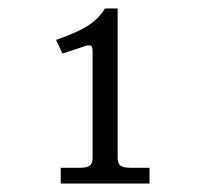

<svg xmlns="http://www.w3.org/2000/svg" viewBox="-20 -720 505 452"><path d="M257 -349V-700H227C205 -664 173 -648 112 -626L127 -594L170 -608C194 -617 198 -615 198 -598V-349C198 -331 191 -325 167 -325H123V-288H332V-325H288C264 -325 257 -331 257 -349Z"/></svg>

Font: LT Superior Serif ExtraBold
Style: Regular
Weight: 800
Designer: Daniel Lyons
Foundry: LyonsType
Version: Version 2.120;FEAKit 1.0